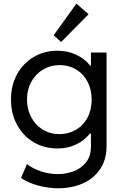

<svg xmlns="http://www.w3.org/2000/svg" viewBox="-20 -800 659 1032"><path d="M92.8 156.2 125 82Q157.2 106.9 200.9 121.3Q244.6 135.7 291 135.7Q334 135.7 374.5 121.1Q415 106.4 441.9 73.2Q468.8 40 468.8 -11.7V-82H463.4Q432.6 -43.9 387.9 -22.9Q343.3 -2 288.1 -2Q217.8 -2 160.9 -35.6Q104 -69.3 71.5 -129.4Q39.1 -189.5 39.1 -265.6Q39.1 -341.8 72 -401.4Q105 -460.9 161.9 -494.1Q218.8 -527.3 288.1 -527.3Q343.3 -527.3 388.7 -506.3Q434.1 -485.4 465.8 -446.3H468.8V-517.6H552.7V-15.6Q552.7 58.6 517.6 109.9Q482.4 161.1 423.6 186.5Q364.7 211.9 293 211.9Q236.8 211.9 181.9 196.3Q127 180.7 92.8 156.2ZM472.7 -264.6Q472.7 -318.8 450.4 -361.1Q428.2 -403.3 388.9 -426.8Q349.6 -450.2 300.8 -450.2Q251.5 -450.2 211.4 -426.3Q171.4 -402.3 148.2 -360.4Q125 -318.4 125 -265.6Q125 -213.9 147.2 -171.1Q169.4 -128.4 209.2 -103.8Q249 -79.1 299.8 -79.1Q348.1 -79.1 387.7 -102.1Q427.2 -125 450 -167.2Q472.7 -209.5 472.7 -264.6ZM268.6 -610.4 390.6 -780.3 456.1 -723.6 308.6 -574.2Z"/></svg>

Font: Reddit Sans Chocolate
Style: Regular
Weight: 400
Designer: Stephen Hutchings
Foundry: Reddit
Version: Version 1.013